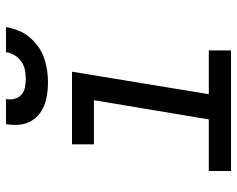

<svg xmlns="http://www.w3.org/2000/svg" viewBox="-95 -695 790 640"><g transform="rotate(-90 300.0 -375.0)"><path d="M50 0V-74H222L286 -457H139V-530H381L306 -74H452V0ZM345 -610Q325 -610 305 -613Q285 -616 267.5 -623Q250 -630 235.5 -643Q221 -656 213 -673Q205 -690 204 -710Q203 -730 206 -750H290Q287 -736 290.5 -722Q294 -708 304 -699Q314 -690 328 -687Q342 -684 357 -684Q372 -684 387 -687Q402 -690 415 -699Q428 -708 436 -721.5Q444 -735 446 -750H530Q526 -729 518.5 -709.5Q511 -690 497 -673Q483 -656 465 -643Q447 -630 426.5 -623Q406 -616 385.5 -613Q365 -610 345 -610Z"/></g></svg>

Font: Iosevka Slab Extended Oblique
Style: Regular
Weight: 400
Width: 7
Italic angle: -9°
Monospace: yes
Designer: Belleve Invis
Foundry: Belleve Invis
Version: Version 11.1.0; ttfautohint (v1.8.3)